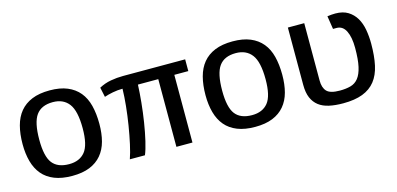

<svg xmlns="http://www.w3.org/2000/svg" viewBox="-55 -847 2415 1167"><g transform="rotate(-15 1152.5 -263.0)"><path d="M286 -531Q351 -531 396.5 -512Q442 -493 471 -458Q500 -423 513 -372Q526 -321 526 -257Q526 -196 513 -147.5Q500 -99 471 -64.5Q442 -30 396.5 -11.5Q351 7 286 7Q221 7 174.5 -11.5Q128 -30 99 -64.5Q70 -99 56.5 -148Q43 -197 43 -257Q43 -321 56.5 -372Q70 -423 99 -458Q128 -493 174 -512Q220 -531 286 -531ZM286 -457Q214 -457 181 -411.5Q148 -366 148 -257Q148 -152 181 -109.5Q214 -67 286 -67Q352 -67 386.5 -109.5Q421 -152 421 -257Q421 -366 386.5 -411.5Q352 -457 286 -457Z M588 -467Q623 -486 662 -493Q701 -500 740 -500H1131V-426H1043V0H942V-426H814Q812 -376 806 -315Q800 -254 790.5 -194Q781 -134 769 -82.5Q757 -31 744 0H649Q662 -37 673.5 -89.5Q685 -142 694.5 -200.5Q704 -259 710 -318Q716 -377 717 -426Q686 -426 655 -420Q624 -414 601 -406Z M1437 -531Q1502 -531 1547.5 -512Q1593 -493 1622 -458Q1651 -423 1664 -372Q1677 -321 1677 -257Q1677 -196 1664 -147.5Q1651 -99 1622 -64.5Q1593 -30 1547.5 -11.5Q1502 7 1437 7Q1372 7 1325.5 -11.5Q1279 -30 1250 -64.5Q1221 -99 1207.5 -148Q1194 -197 1194 -257Q1194 -321 1207.5 -372Q1221 -423 1250 -458Q1279 -493 1325 -512Q1371 -531 1437 -531ZM1437 -457Q1365 -457 1332 -411.5Q1299 -366 1299 -257Q1299 -152 1332 -109.5Q1365 -67 1437 -67Q1503 -67 1537.5 -109.5Q1572 -152 1572 -257Q1572 -366 1537.5 -411.5Q1503 -457 1437 -457Z M1784 -525H1887V-164Q1887 -119 1908.5 -96Q1930 -73 1991 -73Q2029 -73 2058.5 -81Q2088 -89 2107.5 -113.5Q2127 -138 2137 -182.5Q2147 -227 2147 -300Q2147 -367 2127.5 -406.5Q2108 -446 2069 -446H2047L2034 -529Q2048 -531 2060 -532Q2072 -533 2084 -533Q2132 -533 2163.5 -513.5Q2195 -494 2214 -462Q2233 -430 2240.5 -387.5Q2248 -345 2248 -300Q2248 -222 2235.5 -164.5Q2223 -107 2193 -69Q2163 -31 2113.5 -12Q2064 7 1991 7Q1941 7 1902.5 -1.5Q1864 -10 1838 -30Q1812 -50 1798 -82.5Q1784 -115 1784 -164Z"/></g></svg>

Font: BM YEONSUNG
Style: Regular
Weight: 400
Designer: Bongjin Kim; Myungsoo Han; Jaehyun Keum; Jihee Min; Dokyung Lee; Chorong Kim; Jooyeon Kang; Sang-a Kim;
Foundry: Sandoll Communications Inc.
Version: Version 1.000;PS 1;hotconv 16.6.51;makeotf.lib2.5.65220